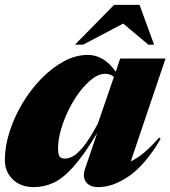

<svg xmlns="http://www.w3.org/2000/svg" viewBox="-28 -752 698 787"><path d="M320.5 -59.5 370.5 -207Q316 -116.5 273 -68.5Q230 -20.5 191.2 -2.8Q152.5 15 111 15Q56.5 15 24.2 -16.8Q-8 -48.5 -8 -95.5Q-8 -152 11.2 -212.2Q30.5 -272.5 64 -328.5Q97.5 -384.5 141 -429.2Q184.5 -474 233.5 -500.5Q282.5 -527 332.5 -527Q363 -527 391.8 -510.8Q420.5 -494.5 446.5 -458L464.5 -512H650.5L508 -90.5Q561.5 -115.5 624 -188L630.5 -183Q568.5 -77.5 502.2 -31.2Q436 15 375 15Q339.5 15 324.5 -6Q309.5 -27 320.5 -59.5ZM210 -144Q210 -119.5 216 -110.8Q222 -102 239.5 -102Q252 -102 269.8 -110.8Q287.5 -119.5 312.8 -149.8Q338 -180 373 -245L439 -437Q424 -449.5 402 -449.5Q377.5 -449.5 351 -429.5Q324.5 -409.5 299.2 -376.5Q274 -343.5 254 -303Q234 -262.5 222 -221.2Q210 -180 210 -144ZM279.5 -569 439.5 -732H544L603.5 -569H580L477 -655.5L313 -569Z"/></svg>

Font: Newsreader 72pt ExtraBold
Style: Italic
Weight: 800
Italic angle: -17°
Designer: Hugues Gentile
Foundry: Production Type
Version: Version 1.003; ttfautohint (v1.8.3)